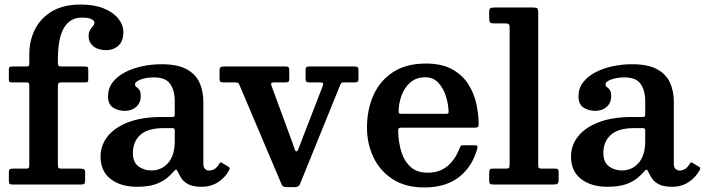

<svg xmlns="http://www.w3.org/2000/svg" viewBox="-20 -813 3105 846"><path d="M235 -433V-88.5Q235 -76 237.8 -73Q240.5 -70 253 -70H333Q342.5 -70 348.8 -67.8Q355 -65.5 355 -55.5V-17.5Q355 -6 351.2 -3Q347.5 0 336.5 0H36Q25.5 0 22.2 -3Q19 -6 19 -17V-54Q19 -64 22.5 -67Q26 -70 35.5 -70H94Q104 -70 106.5 -73Q109 -76 109 -86V-433Q109 -442.5 107.2 -446.2Q105.5 -450 96 -450H34Q25.5 -450 22.2 -452Q19 -454 19 -463V-505.5Q19 -514.5 22 -517.2Q25 -520 34 -520H94.5Q104.5 -520 106.8 -522.8Q109 -525.5 109 -535.5V-572Q109 -634.5 134.5 -684.5Q160 -734.5 210.2 -763.8Q260.5 -793 336 -793Q395.5 -793 437.5 -775.8Q479.5 -758.5 501.5 -730.8Q523.5 -703 523.5 -671.5Q523.5 -631 501.5 -611.5Q479.5 -592 447.5 -592Q412.5 -592 391.5 -609.2Q370.5 -626.5 370.5 -653.5Q370.5 -671 377 -681Q383.5 -691 389.8 -698.2Q396 -705.5 396 -714Q396 -722 382.8 -728.8Q369.5 -735.5 340 -735.5Q289 -735.5 262 -690.5Q235 -645.5 235 -550V-533.5Q235 -520 247.5 -520H351.5Q362.5 -520 365.8 -517.8Q369 -515.5 369 -504V-465.5Q369 -454.5 366.5 -452.2Q364 -450 353 -450H251Q241 -450 238 -446.8Q235 -443.5 235 -433Z M423 -123Q423 -173 454.5 -212.5Q486 -252 546.2 -274.8Q606.5 -297.5 692.5 -297.5H737Q745.5 -297.5 747.8 -299.5Q750 -301.5 750 -310.5V-367Q750 -414 730 -443Q710 -472 658 -472Q626 -472 600.5 -462.8Q575 -453.5 575 -441.5Q575 -433.5 581.2 -429.5Q587.5 -425.5 593.8 -417.2Q600 -409 600 -388.5Q600 -359.5 580 -342Q560 -324.5 530 -324.5Q500 -324.5 478 -339Q456 -353.5 456 -388.5Q456 -424 476.5 -450.5Q497 -477 531.2 -494.8Q565.5 -512.5 607.2 -521.2Q649 -530 691.5 -530Q761.5 -530 801.8 -508.2Q842 -486.5 859 -449.2Q876 -412 876 -364.5V-90.5Q876 -75.5 883.8 -68.5Q891.5 -61.5 902 -61.5Q912.5 -61.5 923.8 -67.2Q935 -73 946.5 -92Q952 -101 958 -95.5L988 -77.5Q994.5 -73.5 991 -65.5Q973.5 -32 942 -11Q910.5 10 869 10H868.5Q831.5 10 811 -0.5Q790.5 -11 780.2 -26.2Q770 -41.5 764 -55Q759.5 -65.5 755.5 -65.5Q751.5 -65.5 744.5 -56.5Q734 -44 715.2 -28.2Q696.5 -12.5 665 -1.2Q633.5 10 584 10Q511.5 10 467.2 -24.5Q423 -59 423 -123ZM565.5 -139.5Q565.5 -98.5 589.8 -80.2Q614 -62 647 -62Q692 -62 721 -95.2Q750 -128.5 750 -191V-238.5Q750 -248.5 740 -248.5H702Q631 -248.5 598.2 -218.5Q565.5 -188.5 565.5 -139.5Z M1304.5 -182 1402 -434Q1405.5 -443.5 1402.8 -446.8Q1400 -450 1387.5 -450H1339.5Q1326.5 -450 1326.5 -464.5V-506Q1326.5 -520 1339 -520H1543Q1552.5 -520 1556 -517Q1559.5 -514 1559.5 -504.5V-462Q1559.5 -450 1545 -450H1496.5Q1486 -450 1483.5 -446.5Q1481 -443 1478 -436L1301 0Q1296 11.5 1278 11.5H1242.5Q1226 11.5 1221.5 1L1034.5 -440Q1031.5 -447 1026.5 -448.5Q1021.5 -450 1011.5 -450H960.5Q947.5 -450 947.5 -462.5V-503.5Q947.5 -514 952.2 -517Q957 -520 966.5 -520H1241.5Q1254.5 -520 1254.5 -506V-465Q1254.5 -454 1250.2 -452Q1246 -450 1235 -450H1188.5Q1177 -450 1175.2 -446.2Q1173.5 -442.5 1176.5 -434.5L1269 -183Q1274.5 -168.5 1277.8 -157.2Q1281 -146 1286 -146Q1291 -146 1295 -156.8Q1299 -167.5 1304.5 -182Z M1597 -250Q1597 -330 1625.8 -394Q1654.5 -458 1712.2 -495.5Q1770 -533 1856.5 -533Q1926.5 -533 1971.8 -508Q2017 -483 2042.8 -443Q2068.5 -403 2078.8 -356.2Q2089 -309.5 2089 -266.5Q2089 -256 2085.5 -253.2Q2082 -250.5 2071.5 -250.5H1749.5Q1740.5 -250.5 1737.2 -247.5Q1734 -244.5 1734.5 -236Q1735.5 -186.5 1748.2 -144.8Q1761 -103 1789.2 -77.5Q1817.5 -52 1864.5 -52Q1917 -52 1951.8 -81.2Q1986.5 -110.5 2005.5 -161Q2008 -166.5 2010.2 -169.8Q2012.5 -173 2020.5 -173H2072.5Q2086.5 -173 2084 -162Q2062.5 -80 2003.5 -33.5Q1944.5 13 1849.5 13Q1766.5 13 1710.2 -23.5Q1654 -60 1625.5 -120Q1597 -180 1597 -250ZM1750.5 -311.5H1942.5Q1952.5 -311.5 1954.5 -313Q1956.5 -314.5 1956.5 -321Q1956 -352.5 1945.2 -387.8Q1934.5 -423 1912 -447.8Q1889.5 -472.5 1854.5 -472.5Q1815 -472.5 1789.2 -450.8Q1763.5 -429 1750.5 -395.2Q1737.5 -361.5 1736.5 -326Q1736 -317.5 1738 -314.5Q1740 -311.5 1750.5 -311.5Z M2203.5 -710H2155.5Q2141 -710 2138.2 -715.8Q2135.5 -721.5 2135.5 -734.5V-760Q2135.5 -774 2141 -777Q2146.5 -780 2160.5 -780H2326Q2341.5 -780 2346.5 -777Q2351.5 -774 2351.5 -758V-93Q2351.5 -78.5 2353.2 -74.2Q2355 -70 2370 -70H2427Q2435 -70 2438.2 -67.2Q2441.5 -64.5 2441.5 -56V-22Q2441.5 -6.5 2436.2 -3.2Q2431 0 2416 0H2155Q2143.5 0 2139.5 -2.8Q2135.5 -5.5 2135.5 -17.5V-51.5Q2135.5 -61.5 2138.2 -65.8Q2141 -70 2151 -70H2205.5Q2220 -70 2222.8 -73Q2225.5 -76 2225.5 -91V-690.5Q2225.5 -703.5 2221.2 -706.8Q2217 -710 2203.5 -710Z M2496 -123Q2496 -173 2527.5 -212.5Q2559 -252 2619.2 -274.8Q2679.5 -297.5 2765.5 -297.5H2810Q2818.5 -297.5 2820.8 -299.5Q2823 -301.5 2823 -310.5V-367Q2823 -414 2803 -443Q2783 -472 2731 -472Q2699 -472 2673.5 -462.8Q2648 -453.5 2648 -441.5Q2648 -433.5 2654.2 -429.5Q2660.5 -425.5 2666.8 -417.2Q2673 -409 2673 -388.5Q2673 -359.5 2653 -342Q2633 -324.5 2603 -324.5Q2573 -324.5 2551 -339Q2529 -353.5 2529 -388.5Q2529 -424 2549.5 -450.5Q2570 -477 2604.2 -494.8Q2638.5 -512.5 2680.2 -521.2Q2722 -530 2764.5 -530Q2834.5 -530 2874.8 -508.2Q2915 -486.5 2932 -449.2Q2949 -412 2949 -364.5V-90.5Q2949 -75.5 2956.8 -68.5Q2964.5 -61.5 2975 -61.5Q2985.5 -61.5 2996.8 -67.2Q3008 -73 3019.5 -92Q3025 -101 3031 -95.5L3061 -77.5Q3067.5 -73.5 3064 -65.5Q3046.5 -32 3015 -11Q2983.5 10 2942 10H2941.5Q2904.5 10 2884 -0.5Q2863.5 -11 2853.2 -26.2Q2843 -41.5 2837 -55Q2832.5 -65.5 2828.5 -65.5Q2824.5 -65.5 2817.5 -56.5Q2807 -44 2788.2 -28.2Q2769.5 -12.5 2738 -1.2Q2706.5 10 2657 10Q2584.5 10 2540.2 -24.5Q2496 -59 2496 -123ZM2638.5 -139.5Q2638.5 -98.5 2662.8 -80.2Q2687 -62 2720 -62Q2765 -62 2794 -95.2Q2823 -128.5 2823 -191V-238.5Q2823 -248.5 2813 -248.5H2775Q2704 -248.5 2671.2 -218.5Q2638.5 -188.5 2638.5 -139.5Z"/></svg>

Font: Besley SemiBold
Style: Regular
Weight: 600
Designer: Owen Earl
Foundry: indestructible type*
Version: Version 2.001; ttfautohint (v1.8.3)